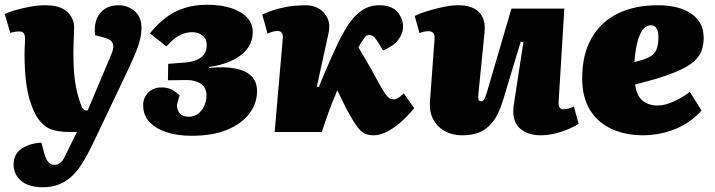

<svg xmlns="http://www.w3.org/2000/svg" viewBox="-28 -554 3003 806"><path d="M359 55Q340 94 320.5 126.5Q301 159 277 182.5Q253 206 222.5 219Q192 232 153 232Q91 232 60 204.5Q29 177 29 138Q29 92 63.5 69.5Q98 47 146 45L157 87Q162 106 168 116.5Q174 127 181.5 132.5Q189 138 200 138Q212 138 220 133Q228 128 235 119Q242 110 247 97L295 0H263Q215 0 184 -12Q153 -24 127 -63Q111 -90 99 -127Q87 -164 81 -213.5Q75 -263 75 -327Q75 -338 75.5 -349Q76 -360 76.5 -370.5Q77 -381 77 -391Q77 -409 71 -415.5Q65 -422 53 -422Q48 -422 38 -421Q28 -420 15 -416L-8 -495Q10 -504 38.5 -512Q67 -520 99.5 -526Q132 -532 161 -532Q225 -532 254 -504.5Q283 -477 283 -440Q283 -427 282.5 -412Q282 -397 281 -377.5Q280 -358 280 -331Q280 -290 282.5 -254Q285 -218 292 -183.5Q299 -149 313 -111Q316 -102 320 -98Q324 -94 328 -92Q332 -90 337 -90H340L438 -323Q447 -343 447.5 -357.5Q448 -372 439 -381.5Q430 -391 406 -397L371 -406Q365 -465 392 -498.5Q419 -532 471 -532Q493 -532 515 -522Q537 -512 551.5 -491.5Q566 -471 566 -437Q566 -415 561 -392.5Q556 -370 546 -344.5Q536 -319 523 -290.5Q510 -262 493 -226Z M776 16Q718 16 672.5 1.5Q627 -13 600 -41.5Q573 -70 573 -112Q573 -144 594.5 -165.5Q616 -187 649 -187Q675 -187 692.5 -178Q710 -169 726 -154L716 -119Q712 -100 723.5 -82Q735 -64 765 -64Q789 -64 805.5 -78Q822 -92 830.5 -112.5Q839 -133 839 -153Q839 -169 833 -181.5Q827 -194 815.5 -202Q804 -210 789 -214Q774 -218 757 -218L677 -217L678 -286L755 -292Q777 -294 796.5 -302Q816 -310 828 -325Q840 -340 840 -365Q840 -390 822.5 -404.5Q805 -419 779 -419Q759 -419 740.5 -412Q722 -405 705 -392Q688 -379 671 -359L601 -414Q611 -426 630 -446Q649 -466 677.5 -486.5Q706 -507 747 -520.5Q788 -534 842 -534Q901 -534 944 -519.5Q987 -505 1010 -479.5Q1033 -454 1033 -421Q1033 -376 1006.5 -345Q980 -314 938.5 -296.5Q897 -279 850 -273V-269Q912 -275 957 -267Q1002 -259 1026.5 -235.5Q1051 -212 1051 -171Q1051 -120 1019 -77.5Q987 -35 926 -9.5Q865 16 776 16Z M1302 -190 1311 -189Q1319 -211 1329 -234Q1339 -257 1348.5 -279.5Q1358 -302 1367 -321.5Q1376 -341 1383 -356Q1406 -407 1431.5 -446.5Q1457 -486 1489.5 -509Q1522 -532 1565 -532Q1616 -532 1640 -504Q1664 -476 1664 -443Q1664 -413 1643.5 -386.5Q1623 -360 1580 -342L1563 -370Q1552 -389 1543 -398Q1534 -407 1523 -407Q1518 -407 1512 -404.5Q1506 -402 1501 -394Q1496 -387 1490 -378Q1484 -369 1477 -355Q1487 -338 1497.5 -320Q1508 -302 1519.5 -282.5Q1531 -263 1543 -240Q1560 -210 1571 -190Q1582 -170 1591 -158Q1600 -146 1607 -141.5Q1614 -137 1624 -137Q1635 -137 1645.5 -144Q1656 -151 1667 -162L1711 -100Q1675 -57 1643.5 -32Q1612 -7 1586.5 3.5Q1561 14 1541 14Q1519 14 1503 6.5Q1487 -1 1470.5 -23.5Q1454 -46 1430 -90Q1422 -105 1415.5 -118.5Q1409 -132 1402.5 -145.5Q1396 -159 1388 -175Q1377 -149 1365.5 -120Q1354 -91 1343.5 -60.5Q1333 -30 1323 0H1125L1159 -391Q1161 -406 1155.5 -415Q1150 -424 1139 -424Q1128 -424 1117 -421Q1106 -418 1095 -413L1073 -493Q1110 -510 1144.5 -518.5Q1179 -527 1207.5 -529.5Q1236 -532 1255 -532Q1288 -532 1312 -517Q1336 -502 1347.5 -476Q1359 -450 1351 -414Z M1713 -487Q1732 -497 1764.5 -507Q1797 -517 1832 -524.5Q1867 -532 1895 -532Q1955 -532 1983.5 -502.5Q2012 -473 2006 -417L1980 -158Q1979 -142 1981 -135.5Q1983 -129 1993 -129Q1999 -129 2003.5 -135.5Q2008 -142 2013 -157Q2018 -172 2025 -197L2119 -518H2341L2317 -126Q2316 -111 2321 -103Q2326 -95 2335 -95Q2347 -95 2359.5 -98.5Q2372 -102 2381 -107L2401 -34Q2387 -25 2368.5 -16.5Q2350 -8 2328.5 -1Q2307 6 2285 10Q2263 14 2243 14Q2183 14 2151 -18.5Q2119 -51 2129 -115L2169 -376L2158 -379L2083 -131Q2066 -75 2041.5 -43.5Q2017 -12 1985.5 1Q1954 14 1914 14Q1849 14 1810.5 -25.5Q1772 -65 1777 -129L1796 -388Q1798 -409 1790.5 -416Q1783 -423 1771 -423Q1763 -423 1754 -421.5Q1745 -420 1733 -415Z M2734 -532Q2822 -532 2874 -496.5Q2926 -461 2926 -395Q2926 -367 2917.5 -342.5Q2909 -318 2886.5 -297.5Q2864 -277 2823.5 -258.5Q2783 -240 2719 -221L2638 -199Q2643 -164 2657 -145Q2671 -126 2691 -118.5Q2711 -111 2731 -111Q2754 -111 2777.5 -119Q2801 -127 2824.5 -140Q2848 -153 2868 -168L2917 -90Q2891 -61 2860 -40.5Q2829 -20 2795.5 -8Q2762 4 2730.5 9Q2699 14 2673 14Q2598 14 2540 -12.5Q2482 -39 2449 -92Q2416 -145 2416 -225Q2416 -325 2455 -393.5Q2494 -462 2565 -497Q2636 -532 2734 -532ZM2736 -397Q2736 -417 2731.5 -428Q2727 -439 2720.5 -443.5Q2714 -448 2705 -448Q2688 -448 2674 -433.5Q2660 -419 2650 -385.5Q2640 -352 2635 -293L2667 -302Q2689 -309 2704.5 -318.5Q2720 -328 2728 -346.5Q2736 -365 2736 -397Z"/></svg>

Font: Literata 18pt Black
Style: Italic
Weight: 900
Italic angle: -2°
Designer: Latin by Veronika Burian and Jose Scaglione. Greek by Irene Vlachou. Cyrillic by Vera Evstafieva
Foundry: TypeTogether
Version: Version 3.103;gftools[0.9.29]